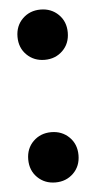

<svg xmlns="http://www.w3.org/2000/svg" viewBox="-46 -586 312 624"><g transform="rotate(-5 110.0 -274.0)"><path d="M28 -474Q28 -510 51.5 -533Q75 -556 110 -556Q145 -556 168.5 -533Q192 -510 192 -474Q192 -438 168.5 -415Q145 -392 110 -392Q75 -392 51.5 -415Q28 -438 28 -474ZM28 -74Q28 -110 51.5 -133Q75 -156 110 -156Q145 -156 168.5 -133Q192 -110 192 -74Q192 -38 168.5 -15Q145 8 110 8Q75 8 51.5 -15Q28 -38 28 -74Z"/></g></svg>

Font: NT Somic Bold
Style: Regular
Weight: 700
Designer: Ravid Balaliev — lead type designer, mastering
Michael Voronin — secret advisor, marketing
Ivan Kovalenko — best boy
Foundry: NT Type
Version: Version 0.7